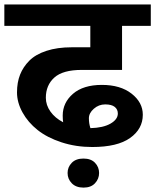

<svg xmlns="http://www.w3.org/2000/svg" viewBox="-35 -672 707 875"><path d="M345.6 183Q311.4 183 292.2 163.3Q273 143.6 273 116.5Q273 89.5 292 70Q310.9 50.6 345.3 50.6Q379.7 50.6 398.1 70Q416.6 89.5 416.6 116.3Q416.6 143.1 398.1 163Q379.7 183 345.6 183ZM377.1 -88Q435.3 -89.5 468.7 -108.7Q502 -127.9 502 -154.7Q502 -173.4 487.9 -184.8Q473.7 -196.2 444.4 -196.2Q415.1 -196.2 392.6 -176.4Q370.1 -156.7 370.1 -133Q370.1 -109.2 377.1 -88ZM385.2 -2Q310.9 -2 245.7 -23.3Q180.5 -44.5 136.5 -79.4Q92.5 -114.3 67.5 -159.8Q42.5 -205.3 42.5 -250.8Q42.5 -296.3 56.4 -331.6Q70.3 -367 98.8 -395.6Q127.4 -424.2 176.7 -440.3Q226 -456.5 291.7 -456.5H376.6V-554.1H-15.2V-651.7H652.2V-554.1H521.2V-353.4H337.7Q251.3 -353.4 212.6 -318.5Q173.9 -283.6 173.9 -226.5Q173.9 -193.1 194.9 -163.5Q215.9 -134 252.8 -114.8Q250.8 -127.4 250.8 -145.1Q250.8 -204.2 297.8 -244.7Q344.8 -285.1 429.2 -285.1Q513.7 -285.1 564.7 -245.2Q615.8 -205.3 615.8 -149.1Q615.8 -84.4 557.9 -43.2Q500 -2 385.2 -2Z"/></svg>

Font: Khula
Style: Bold
Weight: 700
Designer: Erin McLaughlin, Steve Matteson
Version: Version 1.000;PS 1.0;hotconv 1.0.72;makeotf.lib2.5.5900; ttf